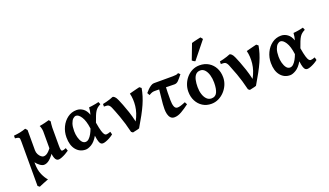

<svg xmlns="http://www.w3.org/2000/svg" viewBox="-87 -1417 3937 2300"><g transform="rotate(-20 1881.5 -267.5)"><path d="M570.3 -47.4Q550.8 -33.2 524.9 -18.8Q499 -4.4 473.9 5.4Q448.7 15.1 432.6 15.1Q402.3 15.1 387.9 -21.5Q373.5 -58.1 373.5 -105.5Q373.5 -109.9 373.5 -135.7Q373.5 -161.6 373.5 -198.2Q373.5 -234.9 373.5 -271.5Q373.5 -308.1 373.5 -334.2Q373.5 -360.4 373.5 -365.2Q373.5 -380.9 367.7 -405.5Q361.8 -430.2 355 -439.5Q381.8 -444.3 417.7 -452.1Q453.6 -460 481.4 -468.8L498.5 -446.3Q496.6 -433.6 494.1 -417.2Q491.7 -400.9 490.7 -370.6Q490.7 -367.2 490.7 -345.2Q490.7 -323.2 490.7 -292.2Q490.7 -261.2 490.7 -229.7Q490.7 -198.2 490.7 -174.8Q490.7 -151.4 490.7 -145.5Q490.7 -100.1 495.1 -85.2Q499.5 -70.3 509.8 -70.3Q528.8 -70.3 558.1 -84ZM403.3 -118.2Q356 -46.9 319.6 -15.9Q283.2 15.1 246.6 15.1Q224.6 15.1 197 -4.4Q169.4 -23.9 144 -57.4Q118.7 -90.8 102.1 -133.5Q85.4 -176.3 85.4 -223.1Q85.4 -227.1 85.4 -244.1Q85.4 -261.2 85.4 -282.5Q85.4 -303.7 85.4 -320.1Q85.4 -336.4 85.4 -338.9Q85.4 -363.8 83.5 -376.2Q81.5 -388.7 69.3 -394Q57.1 -399.4 26.4 -402.3V-436.5Q69.8 -440.4 106.9 -448Q144 -455.6 180.7 -468.8Q180.7 -468.8 189.7 -459Q198.7 -449.2 202.6 -444.3Q202.6 -442.9 202.6 -417Q202.6 -391.1 202.6 -353.8Q202.6 -316.4 202.6 -278.6Q202.6 -240.7 202.6 -214.4Q202.6 -188 202.6 -186Q202.6 -157.2 215.1 -133.5Q227.5 -109.9 244.9 -95.9Q262.2 -82 277.3 -82Q291.5 -82 307.6 -88.6Q323.7 -95.2 345 -116.2Q366.2 -137.2 396 -179.7ZM147.9 -224.1Q147.9 -179.7 147.9 -139.4Q147.9 -99.1 147.9 -42Q147.9 47.4 174.3 105.7Q200.7 164.1 230 194.8Q222.7 197.3 205.3 204.1Q188 210.9 167.7 219Q147.5 227.1 130.9 234.1Q114.3 241.2 108.4 244.1L85.4 226.1Q85.4 223.1 85.4 195.1Q85.4 167 85.4 122.3Q85.4 77.6 85.4 24.2Q85.4 -29.3 85.4 -83Q85.4 -136.7 85.4 -183.3Q85.4 -230 85.4 -261.5Q85.4 -293 85.4 -300.3Q85.4 -300.3 94.5 -292.2Q103.5 -284.2 115.2 -272Q127 -259.8 136.7 -246.8Q146.5 -233.9 147.9 -224.1Z M778.8 14.6Q703.6 14.6 656.7 -42.7Q609.9 -100.1 609.9 -201.2Q609.9 -272 638.9 -332.8Q668 -393.6 718.8 -431.2Q769.5 -468.8 834.5 -468.8Q878.9 -468.8 916.3 -441.4Q953.6 -414.1 972.7 -358.4Q979 -380.9 982.7 -401.1Q986.3 -421.4 987.8 -447.3Q1002 -448.2 1026.1 -451.7Q1050.3 -455.1 1075 -459.7Q1099.6 -464.4 1114.7 -468.8Q1117.7 -463.9 1121.8 -452.6Q1126 -441.4 1127.4 -437Q1103.5 -424.8 1087.2 -411.6Q1070.8 -398.4 1057.9 -378.4Q1044.9 -358.4 1032.2 -326.7Q1019.5 -294.9 1002.4 -246.6Q1015.1 -170.4 1026.9 -133.1Q1038.6 -95.7 1049.6 -84Q1060.5 -72.3 1070.3 -72.3Q1078.1 -72.3 1093.5 -75.2Q1108.9 -78.1 1126.5 -85.4Q1127.9 -81.1 1130.9 -68.6Q1133.8 -56.2 1135.7 -48.8Q1113.3 -31.2 1086.9 -16.8Q1060.5 -2.4 1036.6 6.1Q1012.7 14.6 997.6 14.6Q983.9 14.6 972.9 6.8Q961.9 -1 952.9 -26.4Q943.8 -51.8 937 -104.5Q897.5 -37.1 853.8 -11.2Q810.1 14.6 778.8 14.6ZM807.6 -72.3Q831.5 -72.3 851.6 -91.1Q871.6 -109.9 888.2 -139.6Q904.8 -169.4 917 -203.1Q903.3 -306.2 870.6 -356.4Q837.9 -406.7 805.2 -406.7Q786.1 -406.7 766.8 -389.4Q747.6 -372.1 734.9 -335.4Q722.2 -298.8 722.2 -240.7Q722.2 -200.2 732.4 -161.4Q742.7 -122.6 761.7 -97.4Q780.8 -72.3 807.6 -72.3Z M1658.7 -450.2Q1649.9 -400.4 1635.5 -353.3Q1621.1 -306.2 1598.6 -255.1Q1576.2 -204.1 1543.2 -143.6Q1510.3 -83 1464.4 -5.9Q1459.5 -2.9 1441.4 1.2Q1423.3 5.4 1404.8 9.3Q1386.2 13.2 1379.4 15.1L1359.9 0Q1330.6 -121.6 1297.4 -212.2Q1264.2 -302.7 1244.6 -348.1Q1230 -380.9 1211.4 -389.6Q1204.1 -393.1 1191.4 -394Q1178.7 -395 1168.5 -395Q1158.2 -395 1158.2 -395V-428.2Q1178.7 -432.1 1204.6 -438.7Q1230.5 -445.3 1254.9 -453.4Q1279.3 -461.4 1294.9 -468.8Q1306.2 -468.8 1321 -454.8Q1335.9 -440.9 1351.1 -405.8Q1361.8 -380.9 1380.1 -335.2Q1398.4 -289.6 1418.5 -229Q1438.5 -168.5 1454.6 -97.7Q1503.4 -187 1512.9 -273.9Q1522.5 -360.8 1503.4 -435.1Q1518.6 -439.5 1544.9 -446.3Q1571.3 -453.1 1596.9 -459.5Q1622.6 -465.8 1635.7 -468.8Q1639.2 -466.3 1647.5 -459.5Q1655.8 -452.6 1658.7 -450.2Z M2151.9 -446.8Q2117.7 -402.8 2095 -379.6Q2072.3 -356.4 2043.9 -356.4Q2005.4 -356.4 1961.9 -357.9Q1918.5 -359.4 1879.2 -361.1Q1839.8 -362.8 1814 -362.8H1790.5Q1775.9 -362.8 1760 -358.2Q1744.1 -353.5 1719.2 -337.9L1701.2 -369.6Q1716.8 -388.7 1736.6 -408.2Q1756.3 -427.7 1777.3 -440.9Q1798.3 -454.1 1816.9 -454.1Q1857.9 -454.1 1903.6 -454.1Q1949.2 -454.1 1990 -454.1Q2030.8 -454.1 2057.6 -454.1Q2082 -454.1 2100.1 -456.8Q2118.2 -459.5 2128.9 -468.8ZM2103 -81.1Q2050.3 -41 2001.7 -13.2Q1953.1 14.6 1910.6 14.6Q1879.9 14.6 1862.1 -4.2Q1844.2 -22.9 1836.7 -53.2Q1829.1 -83.5 1829.1 -118.7Q1829.1 -174.3 1839.1 -256.3Q1849.1 -338.4 1857.4 -429.2L1938.5 -426.3Q1934.1 -348.1 1933.3 -293Q1932.6 -237.8 1932.6 -195.3Q1932.6 -144.5 1944.3 -113.8Q1956.1 -83 1984.4 -83Q1999.5 -83 2022 -89.1Q2044.4 -95.2 2086.4 -112.8Z M2620.6 -236.8Q2620.6 -188 2601.6 -143.1Q2582.5 -98.1 2549.3 -62.5Q2516.1 -26.9 2473.1 -6.1Q2430.2 14.6 2381.8 14.6Q2318.8 14.6 2271 -15.6Q2223.1 -45.9 2196 -98.1Q2168.9 -150.4 2168.9 -216.8Q2168.9 -265.1 2186.3 -310.3Q2203.6 -355.5 2235.1 -391.4Q2266.6 -427.2 2308.8 -448Q2351.1 -468.8 2400.9 -468.8Q2467.3 -468.8 2516.6 -438.5Q2565.9 -408.2 2593.3 -356Q2620.6 -303.7 2620.6 -236.8ZM2497.1 -214.8Q2497.1 -266.6 2484.4 -310.3Q2471.7 -354 2447.8 -380.9Q2423.8 -407.7 2390.1 -407.7Q2353 -407.7 2331.5 -384.5Q2310.1 -361.3 2301 -321.3Q2292 -281.2 2292 -231Q2292 -179.7 2305.7 -137.7Q2319.3 -95.7 2344.2 -71Q2369.1 -46.4 2403.8 -46.4Q2455.1 -46.4 2476.1 -90.3Q2497.1 -134.3 2497.1 -214.8ZM2374 -531.7Q2365.7 -533.2 2354.7 -539.8Q2343.8 -546.4 2335.4 -553.7L2410.2 -750.5Q2420.9 -754.4 2444.1 -760Q2467.3 -765.6 2491.2 -770.8Q2515.1 -775.9 2527.8 -778.8L2550.3 -751Z M3148.9 -450.2Q3140.1 -400.4 3125.7 -353.3Q3111.3 -306.2 3088.9 -255.1Q3066.4 -204.1 3033.4 -143.6Q3000.5 -83 2954.6 -5.9Q2949.7 -2.9 2931.6 1.2Q2913.6 5.4 2895 9.3Q2876.5 13.2 2869.6 15.1L2850.1 0Q2820.8 -121.6 2787.6 -212.2Q2754.4 -302.7 2734.9 -348.1Q2720.2 -380.9 2701.7 -389.6Q2694.3 -393.1 2681.6 -394Q2668.9 -395 2658.7 -395Q2648.4 -395 2648.4 -395V-428.2Q2668.9 -432.1 2694.8 -438.7Q2720.7 -445.3 2745.1 -453.4Q2769.5 -461.4 2785.2 -468.8Q2796.4 -468.8 2811.3 -454.8Q2826.2 -440.9 2841.3 -405.8Q2852.1 -380.9 2870.4 -335.2Q2888.7 -289.6 2908.7 -229Q2928.7 -168.5 2944.8 -97.7Q2993.7 -187 3003.2 -273.9Q3012.7 -360.8 2993.7 -435.1Q3008.8 -439.5 3035.2 -446.3Q3061.5 -453.1 3087.2 -459.5Q3112.8 -465.8 3126 -468.8Q3129.4 -466.3 3137.7 -459.5Q3146 -452.6 3148.9 -450.2Z M3384.8 14.6Q3309.6 14.6 3262.7 -42.7Q3215.8 -100.1 3215.8 -201.2Q3215.8 -272 3244.9 -332.8Q3273.9 -393.6 3324.7 -431.2Q3375.5 -468.8 3440.4 -468.8Q3484.9 -468.8 3522.2 -441.4Q3559.6 -414.1 3578.6 -358.4Q3585 -380.9 3588.6 -401.1Q3592.3 -421.4 3593.8 -447.3Q3607.9 -448.2 3632.1 -451.7Q3656.2 -455.1 3680.9 -459.7Q3705.6 -464.4 3720.7 -468.8Q3723.6 -463.9 3727.8 -452.6Q3731.9 -441.4 3733.4 -437Q3709.5 -424.8 3693.1 -411.6Q3676.8 -398.4 3663.8 -378.4Q3650.9 -358.4 3638.2 -326.7Q3625.5 -294.9 3608.4 -246.6Q3621.1 -170.4 3632.8 -133.1Q3644.5 -95.7 3655.5 -84Q3666.5 -72.3 3676.3 -72.3Q3684.1 -72.3 3699.5 -75.2Q3714.8 -78.1 3732.4 -85.4Q3733.9 -81.1 3736.8 -68.6Q3739.7 -56.2 3741.7 -48.8Q3719.2 -31.2 3692.9 -16.8Q3666.5 -2.4 3642.6 6.1Q3618.7 14.6 3603.5 14.6Q3589.8 14.6 3578.9 6.8Q3567.9 -1 3558.8 -26.4Q3549.8 -51.8 3543 -104.5Q3503.4 -37.1 3459.7 -11.2Q3416 14.6 3384.8 14.6ZM3413.6 -72.3Q3437.5 -72.3 3457.5 -91.1Q3477.5 -109.9 3494.1 -139.6Q3510.7 -169.4 3522.9 -203.1Q3509.3 -306.2 3476.6 -356.4Q3443.8 -406.7 3411.1 -406.7Q3392.1 -406.7 3372.8 -389.4Q3353.5 -372.1 3340.8 -335.4Q3328.1 -298.8 3328.1 -240.7Q3328.1 -200.2 3338.4 -161.4Q3348.6 -122.6 3367.7 -97.4Q3386.7 -72.3 3413.6 -72.3Z"/></g></svg>

Font: Gentium Plus
Style: Bold
Weight: 700
Designer: Victor Gaultney, Annie Olsen, Iska Routamaa, Becca Hirsbrunner
Foundry: SIL International
Version: Version 6.101